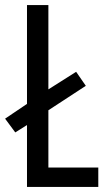

<svg xmlns="http://www.w3.org/2000/svg" viewBox="-27 -734 426 754"><path d="M79 0V-243L33 -214L-7 -268L79 -326V-714H163V-383L272 -452L310 -397L163 -301V-76H359V0Z"/></svg>

Font: Noto Sans Lao ExtraCondensed
Style: Regular
Weight: 400
Width: 2
Designer: Monotype Design Team
Foundry: Monotype Imaging Inc.
Version: Version 2.003; ttfautohint (v1.8.4.7-5d5b)